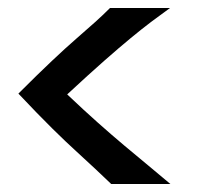

<svg xmlns="http://www.w3.org/2000/svg" viewBox="-20 -560 493 480"><path d="M405 -540Q380 -522 357.5 -505Q335 -488 306.5 -464.5Q278 -441 240.5 -408Q203 -375 148 -324Q189 -285 224.5 -253.5Q260 -222 291.5 -195.5Q323 -169 351 -146Q379 -123 406 -100H258Q238 -119 218.5 -137.5Q199 -156 172.5 -180Q146 -204 111 -238.5Q76 -273 26 -326Q75 -375 110 -408Q145 -441 171.5 -464Q198 -487 217.5 -504.5Q237 -522 255 -540Z"/></svg>

Font: Cantora One
Style: Regular
Weight: 400
Designer: Pablo Impallari, Rodrigo Fuenzalida
Foundry: Pablo Impallari
Version: Version 1.002; ttfautohint (v0.8) -G 200 -r 50